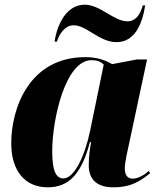

<svg xmlns="http://www.w3.org/2000/svg" viewBox="-20 -790 679 820"><path d="M478 -610C555 -610 588 -687 600 -767H590C578 -726 559 -699 524 -699C466 -699 408 -770 342 -770C267 -770 225 -692 213 -612H223C231 -639 254 -682 295 -682C350 -682 404 -610 478 -610ZM184 10C276 10 329 -50 364 -183H369C364 -152 359 -126 359 -83C359 -21 398 10 463 10C545 10 582 -20 621 -50L616 -60C599 -45 571 -27 547 -27C527 -27 513 -40 513 -70C513 -98 526 -152 531 -175L608 -536H564L459 -516C431 -533 393 -546 345 -546C103 -546 28 -325 28 -178C28 -61 86 10 184 10ZM251 -28C221 -28 203 -56 203 -144C203 -280 259 -533 371 -533C391 -533 409 -529 423 -514L365 -232C342 -121 296 -28 251 -28Z"/></svg>

Font: Noto Serif Display SemiCondensed Black
Style: Italic
Weight: 900
Width: 4
Italic angle: -12°
Designer: Monotype Design Team
Foundry: Monotype Imaging Inc.
Version: Version 2.009